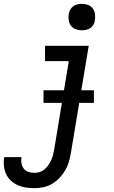

<svg xmlns="http://www.w3.org/2000/svg" viewBox="-73 -769 593 1002"><path d="M106 213Q83 213 61 209.5Q39 206 19 197Q-1 188 -16.5 173.5Q-32 159 -41 139.5Q-50 120 -52.5 97.5Q-55 75 -51 52Q-51 52 -51 51.5Q-51 51 -51 51H39Q39 51 39 51Q39 51 39 51Q36 67 39 83Q42 99 51 111Q60 123 75 128Q90 133 106 133Q120 133 133.5 129Q147 125 158.5 115.5Q170 106 178.5 94Q187 82 193 69.5Q199 57 202.5 43.5Q206 30 209 16L286 -450H162V-530H390L297 29Q293 52 286.5 75Q280 98 267.5 119.5Q255 141 237.5 159.5Q220 178 198.5 190.5Q177 203 153 208Q129 213 106 213ZM354 -611Q338 -611 322.5 -616.5Q307 -622 297.5 -634.5Q288 -647 285.5 -663.5Q283 -680 286 -697Q288 -708 294 -719Q300 -730 310 -737Q320 -744 331.5 -746.5Q343 -749 354 -749Q371 -749 386 -743.5Q401 -738 410.5 -725.5Q420 -713 422.5 -696.5Q425 -680 422 -663Q421 -652 415 -641Q409 -630 399 -623Q389 -616 377.5 -613.5Q366 -611 354 -611ZM154 -232V-298H417V-232Z"/></svg>

Font: Iosevka Curly Slab MdObl
Style: Regular
Weight: 500
Italic angle: -9°
Monospace: yes
Designer: Belleve Invis
Foundry: Belleve Invis
Version: Version 11.0.0; ttfautohint (v1.8.3)